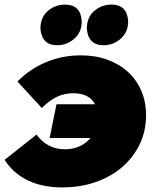

<svg xmlns="http://www.w3.org/2000/svg" viewBox="-40 -802 674 836"><path d="M206 -348H374Q349 -396 279 -396Q241 -396 209 -381Q177 -366 142 -332L36 -447Q90 -502 161 -531.5Q232 -561 312 -561Q375 -561 427.5 -542Q480 -523 517.5 -488.5Q555 -454 575.5 -406Q596 -358 596 -300Q596 -232 568.5 -174.5Q541 -117 492.5 -75Q444 -33 377 -9.5Q310 14 231 14Q145 14 81.5 -16.5Q18 -47 -20 -106L119 -216Q166 -152 243 -152Q278 -152 306.5 -165Q335 -178 354 -201H176ZM209 -605Q142 -605 136 -677Q136 -727 168.5 -754.5Q201 -782 243 -782Q312 -782 316 -709Q316 -662 283.5 -633.5Q251 -605 209 -605ZM411 -605Q344 -605 338 -677Q338 -727 370.5 -754.5Q403 -782 445 -782Q514 -782 518 -709Q518 -662 485.5 -633.5Q453 -605 411 -605Z"/></svg>

Font: Argentum Sans Black
Style: Italic
Weight: 900
Italic angle: -11°
Designer: Julieta Ulanovsky (font), Cristiano Sobral (main changes and remaster)
Foundry: Julieta Ulanovsky (font), Cristiano Sobral (main changes and remaster)
Version: Version 2.007;June 15, 2022;FontCreator 14.0.0.2814 64-bit; 